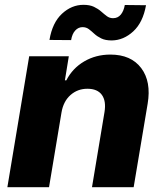

<svg xmlns="http://www.w3.org/2000/svg" viewBox="-20 -780 674 800"><path d="M236.2 -311.1 184.3 0H10.7L101.6 -545.5H266.7L250.4 -445.3H256.4Q282 -495.4 330.6 -524Q379.3 -552.6 440 -552.6Q525.9 -552.6 568.4 -496.3Q610.8 -440 595.2 -347.7L536.9 0H363.3L415.5 -313.6Q422.9 -359 404.5 -384.6Q386 -410.2 344.1 -410.2Q303.3 -410.2 273.6 -383.9Q244 -357.6 236.2 -311.1ZM276.3 -612.9 186.1 -613.6Q198.2 -685.7 238.3 -722.8Q278.4 -759.9 327.8 -759.9Q354 -759.9 371.4 -751.6Q388.8 -743.3 401.5 -732.1Q414.1 -720.9 425.4 -712.5Q436.8 -704.2 451 -704.2Q471.2 -704.2 483.5 -719.3Q495.7 -734.4 500 -759.2L588.4 -758.2Q575.6 -686.4 535.3 -649.3Q495 -612.2 446 -611.5Q419 -611.5 402 -619.9Q384.9 -628.2 373 -639.2Q361.2 -650.2 350.1 -658.6Q339.1 -666.9 323.9 -666.9Q306.5 -666.9 293.5 -652.9Q280.5 -638.8 276.3 -612.9Z"/></svg>

Font: Inter UI Extra Bold
Style: Italic
Weight: 800
Italic angle: 9.39999°
Designer: Rasmus Andersson
Foundry: rsms
Version: 3.2;8d6f07862